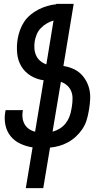

<svg xmlns="http://www.w3.org/2000/svg" viewBox="-20 -755 540 990"><path d="M113 215 148 5Q115 0 85 -14Q55 -28 35 -52.5Q15 -77 8 -110Q1 -143 7 -177L9 -187H99Q98 -185 97.5 -183.5Q97 -182 97 -181Q94 -163 96.5 -145.5Q99 -128 107.5 -113.5Q116 -99 130 -89.5Q144 -80 161 -76L205 -341Q169 -346 138.5 -364.5Q108 -383 90 -413Q72 -443 68.5 -480Q65 -517 71 -554Q75 -577 83 -599.5Q91 -622 104.5 -642.5Q118 -663 137.5 -679Q157 -695 178.5 -706Q200 -717 223.5 -724Q247 -731 270 -733V-735H360L307 -415Q332 -411 354.5 -401.5Q377 -392 394 -376.5Q411 -361 423 -340Q435 -319 440.5 -295.5Q446 -272 445 -246.5Q444 -221 440 -196L437 -179Q433 -155 425.5 -132Q418 -109 404 -88.5Q390 -68 371 -50.5Q352 -33 330 -21Q308 -9 284.5 -2.5Q261 4 238 6L203 215ZM219 -423 256 -649Q238 -644 221 -634Q204 -624 190.5 -610Q177 -596 169.5 -578Q162 -560 159 -542Q156 -523 157.5 -504Q159 -485 166.5 -468.5Q174 -452 188 -440.5Q202 -429 219 -423ZM251 -76Q270 -81 288 -92Q306 -103 318.5 -119Q331 -135 338 -153.5Q345 -172 348 -191L351 -208Q354 -228 354 -248Q354 -268 347 -285Q340 -302 326 -314.5Q312 -327 294 -333Z"/></svg>

Font: Iosevka Semibold
Style: Italic
Weight: 600
Italic angle: -9°
Monospace: yes
Designer: Belleve Invis
Foundry: Belleve Invis
Version: Version 32.5.0; ttfautohint (v1.8.4)